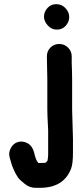

<svg xmlns="http://www.w3.org/2000/svg" viewBox="-20 -704 393 921"><path d="M208 -666C197 -654 191 -640 191 -624C191 -608 198 -594 210 -581C222 -568 236 -562 253 -562C270 -562 284 -568 295 -580C306 -592 312 -606 312 -622C312 -638 306 -652 294 -665C282 -678 267 -684 250 -684C233 -684 219 -678 208 -666ZM326 -178V-322C326 -349 325 -375 324 -402V-434C324 -450 318 -464 306 -476C294 -488 280 -493 264 -493C248 -493 234 -488 222 -476C210 -464 205 -450 205 -434V-427L207 -322V-178C207 -165 208 -132 211 -79V28C211 36 211 44 210 52L208 67C207 68 205 69 204 71C203 73 202 75 200 76C198 77 188 78 171 78H164C163 77 162 76 162 75C155 68 149 52 143 25C137 5 127 -9 112 -17C97 -25 82 -27 67 -23C52 -19 40 -9 32 6C24 21 22 35 26 50C30 65 33 74 34 78C35 82 38 92 45 108C52 124 59 137 66 147C73 157 85 167 100 179C115 191 132 197 151 197H171C247 197 297 167 321 105C327 89 330 64 330 28V-39Z"/></svg>

Font: AppleStorm
Style: Xbd
Weight: 800
Foundry: Cannot Into Space Fonts
Version: Version 1.01